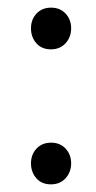

<svg xmlns="http://www.w3.org/2000/svg" viewBox="-20 -489 251 502"><path d="M151.5 -23Q137 -7 113 -7Q89 -7 75 -23Q61 -39 61 -62Q61 -85 75.5 -100.5Q90 -116 113.5 -116Q137 -116 151.5 -100.5Q166 -85 166 -62Q166 -39 151.5 -23ZM151.5 -376Q137 -360 113 -360Q89 -360 75 -376Q61 -392 61 -415Q61 -438 75.5 -453.5Q90 -469 113.5 -469Q137 -469 151.5 -453.5Q166 -438 166 -415Q166 -392 151.5 -376Z"/></svg>

Font: Cambo
Style: Regular
Weight: 400
Designer: Carolina Giovagnoli, Andres Torresi
Foundry: Carolina Giovagnoli, Andres Torresi
Version: Version 2.001